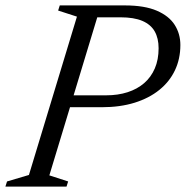

<svg xmlns="http://www.w3.org/2000/svg" viewBox="-37 -690 687 710"><path d="M355.5 -337.5Q399 -337.5 434.8 -349Q470.5 -360.5 496 -382.5Q521.5 -404.5 535.5 -437Q549.5 -469.5 549.5 -511.5Q549.5 -548.5 535 -574Q520.5 -599.5 489.2 -612.8Q458 -626 408.5 -626H251.5L272.5 -670H424.5Q497.5 -670 542.8 -650.5Q588 -631 609 -598Q630 -565 630 -523.5Q630 -472.5 610 -430.2Q590 -388 552.2 -357.5Q514.5 -327 460.8 -310.2Q407 -293.5 339.5 -293.5H156.5L164.5 -337.5ZM145.5 -41.5 215 -19 209 0H-17L-11 -19L70 -43L247.5 -628.5L178 -651L184 -670H336Z"/></svg>

Font: Newsreader 18pt
Style: Italic
Weight: 400
Italic angle: -17°
Version: Version 1.003